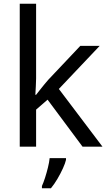

<svg xmlns="http://www.w3.org/2000/svg" viewBox="-20 -780 574 1021"><path d="M172 -363Q172 -347 170.5 -321Q169 -295 168 -276H172Q178 -284 190 -299Q202 -314 214.5 -329.5Q227 -345 236 -355L407 -536H510L293 -307L525 0H419L233 -250L172 -197V0H85V-760H172ZM331 70Q327 88 314.5 115.5Q302 143 285.5 171Q269 199 251 221H203V209Q211 192 219.5 165.5Q228 139 235 110.5Q242 82 244 61H331Z"/></svg>

Font: Noto Sans Old Turkic
Style: Regular
Weight: 400
Designer: Monotype Design Team
Foundry: Monotype Imaging Inc.
Version: Version 2.003; ttfautohint (v1.8.4.7-5d5b)